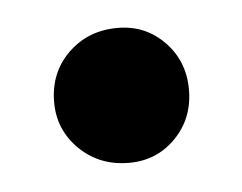

<svg xmlns="http://www.w3.org/2000/svg" viewBox="-28 -176 261 207"><g transform="rotate(-5 103.0 -73.0)"><path d="M105 0Q135 0 155.5 -21Q176 -42 176 -73Q176 -104 155.5 -125Q135 -146 105 -146Q73 -146 51.5 -125Q30 -104 30 -72Q30 -42 51.5 -21Q73 0 105 0Z"/></g></svg>

Font: Catamaran Thin
Style: Bold
Weight: 700
Version: Version 2.000